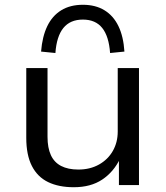

<svg xmlns="http://www.w3.org/2000/svg" viewBox="-20 -775 695 804"><path d="M289 9Q226 9 181.5 -12.5Q137 -34 113.5 -80Q90 -126 90 -198V-490H179V-202Q179 -156 193 -125.5Q207 -95 236 -80Q265 -65 308 -65Q357 -65 394.5 -86Q432 -107 452.5 -143Q473 -179 473 -224V-490H562V0H478V-111H483Q456 -55 408 -23Q360 9 289 9ZM212 -553 152 -559Q157 -622 178 -665.5Q199 -709 236.5 -732Q274 -755 327 -755Q380 -755 417.5 -732Q455 -709 476 -665.5Q497 -622 501 -559L441 -553Q436 -623 408 -658Q380 -693 327 -693Q274 -693 245.5 -658Q217 -623 212 -553Z"/></svg>

Font: Nunito Sans 10pt SemiExpanded
Style: Regular
Weight: 400
Width: 6
Designer: Vernon Adams
Foundry: Vernon Adams
Version: Version 3.101;gftools[0.9.27]